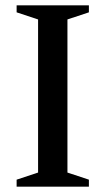

<svg xmlns="http://www.w3.org/2000/svg" viewBox="-20 -696 394 716"><path d="M311.5 -26V0H42V-26L122 -52.5V-623.5L42 -650V-676H311.5V-650L231.5 -623.5V-52.5Z"/></svg>

Font: Newsreader 16pt 16pt Medium
Style: Regular
Weight: 500
Version: Version 1.003